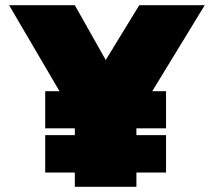

<svg xmlns="http://www.w3.org/2000/svg" viewBox="-20 -719 823 739"><path d="M268 -55H154V-199H268V-225H154V-368H209L15 -699H268L387 -488L516 -699H768L566 -368H619V-225H505V-199H619V-55H505V0H268Z"/></svg>

Font: Prompt Black
Style: Regular
Weight: 900
Designer: Katatrad Team
Foundry: CadsonDemak
Version: Version 1.001